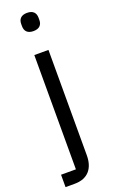

<svg xmlns="http://www.w3.org/2000/svg" viewBox="-179 -780 608 1020"><g transform="rotate(-20 125.0 -270.0)"><path d="M85 130H1V200H53C130 200 165 151 165 80V-516H85ZM125 -637C159 -637 174 -655 174 -682V-695C174 -722 159 -740 125 -740C91 -740 76 -722 76 -695V-682C76 -655 91 -637 125 -637Z"/></g></svg>

Font: IBM Plex Devanagari
Style: Regular
Weight: 400
Designer: Mike Abbink, Paul van der Laan, Pieter van Rosmalen, Erin McLaughlin
Foundry: Bold Monday
Version: Version 1.0